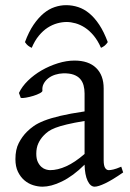

<svg xmlns="http://www.w3.org/2000/svg" viewBox="-20 -701 499 736"><path d="M171.9 -48.8Q201.2 -48.8 234.1 -63.7Q267.1 -78.6 304.2 -110.8V-237.3Q263.2 -230.5 236.6 -224.1Q210 -217.8 192.9 -211.2Q175.8 -204.6 165.5 -197.3Q155.3 -189.9 147.5 -181.6Q134.8 -168.5 127 -151.6Q119.1 -134.8 119.1 -111.8Q119.1 -92.3 125 -80.1Q130.9 -67.9 139.2 -60.8Q147.5 -53.7 156.5 -51.3Q165.5 -48.8 171.9 -48.8ZM452.1 -40Q410.6 -11.2 383.5 1.7Q356.4 14.6 342.8 14.6Q326.7 14.6 315.9 -7.8Q305.2 -30.3 304.2 -69.8Q282.2 -47.9 260.3 -31.7Q238.3 -15.6 217.3 -5.4Q196.3 4.9 177.5 9.8Q158.7 14.6 143.1 14.6Q125.5 14.6 106.9 8.8Q88.4 2.9 73.5 -9.8Q58.6 -22.5 48.8 -42.5Q39.1 -62.5 39.1 -90.8Q39.1 -127.9 52 -152.8Q64.9 -177.7 83 -195.8Q94.7 -207.5 109.6 -218Q124.5 -228.5 149.2 -238.3Q173.8 -248 210.9 -256.8Q248 -265.6 304.2 -273.9V-342.8Q304.2 -359.4 300.3 -373.8Q296.4 -388.2 287.1 -398.7Q277.8 -409.2 262 -414.8Q246.1 -420.4 222.2 -419.9Q206.5 -419.4 191.4 -414.6Q176.3 -409.7 165 -400.9Q153.8 -392.1 147.5 -380.1Q141.1 -368.2 142.6 -353.5Q143.1 -349.1 132.6 -343.5Q122.1 -337.9 107.7 -333.5Q93.3 -329.1 79.3 -326.7Q65.4 -324.2 59.6 -325.7L52.7 -344.7Q64 -369.1 86.9 -391.6Q109.9 -414.1 139.4 -431.2Q168.9 -448.2 201.9 -458.5Q234.9 -468.8 265.6 -468.8Q319.3 -468.8 348.4 -440.7Q377.4 -412.6 377.4 -362.3V-86.9Q377.4 -66.4 382.8 -57.6Q388.2 -48.8 397 -48.8Q403.8 -48.8 414.6 -51.3Q425.3 -53.7 444.8 -62ZM75.7 -539.6Q90.3 -579.1 108.6 -606Q127 -632.8 147.2 -649.7Q167.5 -666.5 189.5 -673.8Q211.4 -681.2 233.4 -681.2Q257.3 -681.2 279.8 -673.8Q302.2 -666.5 322.5 -649.7Q342.8 -632.8 360.6 -606Q378.4 -579.1 393.1 -539.6Q387.2 -530.8 381.3 -526.1Q375.5 -521.5 367.2 -517.6Q355 -545.4 339.1 -564.5Q323.2 -583.5 305.7 -595Q288.1 -606.4 269.8 -611.6Q251.5 -616.7 235.4 -616.7Q218.3 -616.7 199.5 -611.6Q180.7 -606.4 162.8 -595Q145 -583.5 129.2 -564.5Q113.3 -545.4 101.6 -517.6Q93.3 -521.5 87.4 -526.1Q81.5 -530.8 75.7 -539.6Z"/></svg>

Font: Gentium Plus Viet
Style: Regular
Weight: 400
Designer: J. Victor Gaultney, Annie Olsen, Iska Routamaa, Becca Hirsbrunner
Foundry: SIL International
Version: Version 5.000